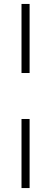

<svg xmlns="http://www.w3.org/2000/svg" viewBox="-20 -720 255 973"><path d="M130 233V-117H89V233ZM130 -350V-700H89V-350Z"/></svg>

Font: Josefin Slab Thin
Style: Regular
Weight: 400
Version: Version 2.000